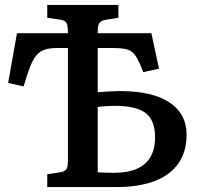

<svg xmlns="http://www.w3.org/2000/svg" viewBox="-20 -760 821 780"><path d="M172 0V-52L224 -60Q243 -63 249.5 -72.5Q256 -82 256 -109V-565H212Q183 -565 162.5 -558.5Q142 -552 128 -535.5Q114 -519 102 -488Q90 -457 76 -409L13 -423L49 -625H256Q256 -646 253.5 -657Q251 -668 244.5 -673Q238 -678 225 -680L172 -688V-740H461V-688L412 -680Q391 -677 384 -667Q377 -657 377 -632V-625H595L626 -481L562 -467Q549 -501 538.5 -520.5Q528 -540 515.5 -549.5Q503 -559 484 -562Q465 -565 433 -565H377V-385Q384 -386 399.5 -387Q415 -388 433.5 -389Q452 -390 467 -390Q533 -390 583 -378.5Q633 -367 667.5 -344.5Q702 -322 720 -289Q738 -256 738 -213Q738 -144 705 -96.5Q672 -49 608.5 -24.5Q545 0 452 0ZM377 -60Q393 -59 409.5 -58.5Q426 -58 443 -58Q499 -58 535.5 -74Q572 -90 591 -122Q610 -154 610 -202Q610 -271 572 -300.5Q534 -330 447 -330Q429 -330 407 -328.5Q385 -327 377 -325Z"/></svg>

Font: Literata 18pt Medium
Style: Regular
Weight: 500
Designer: Latin by Veronika Burian and Jose Scaglione. Greek by Irene Vlachou. Cyrillic by Vera Evstafieva.
Foundry: TypeTogether
Version: Version 3.103;gftools[0.9.29]